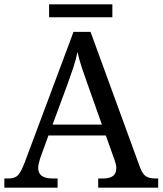

<svg xmlns="http://www.w3.org/2000/svg" viewBox="-20 -860 745 880"><path d="M0 0V-42H19Q48 -42 62.5 -57Q77 -72 95 -120L317 -714H395L621 -95Q632 -64 647.5 -53Q663 -42 692 -42H705V0H430V-42H453Q483 -42 498 -53.5Q513 -65 513 -90Q513 -98 511 -107Q509 -116 505 -127L465 -239H202L164 -134Q160 -122 157.5 -110.5Q155 -99 155 -91Q155 -66 171.5 -54Q188 -42 221 -42H244V0ZM221 -289H447L385 -464Q369 -508 356 -547Q343 -586 335 -622Q328 -586 317 -553Q306 -520 289 -473ZM205 -781V-840H495V-781Z"/></svg>

Font: Noto Naskh Arabic UI
Style: Regular
Weight: 400
Designer: Monotype Design Team, David Williams, Mohamad Dakak and Nizar Qandah
Foundry: Monotype Imaging Inc.
Version: Version 2.014